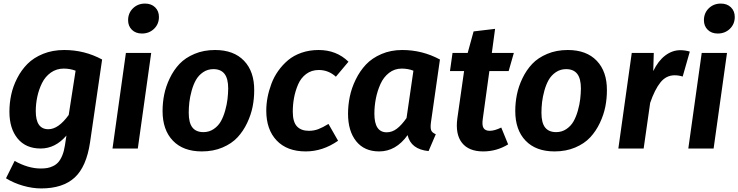

<svg xmlns="http://www.w3.org/2000/svg" viewBox="-20 -823 4092 1064"><path d="M335.9 -545.9Q448.2 -545.9 545.9 -493.2L479 -34.2Q459 101.1 393.6 161.1Q328.1 221.2 208 221.2Q159.7 221.2 107.2 206.1Q54.7 190.9 13.2 165L61 68.8Q136.7 110.8 205.1 110.8Q225.1 110.8 241.2 108.2Q257.3 105.5 274.2 97.4Q291 89.4 303.2 75.7Q315.4 62 325.2 38.3Q335 14.6 339.8 -17.1L348.1 -71.8Q286.6 0 205.1 0Q123 0 77.6 -55.4Q32.2 -110.8 32.2 -204.1Q32.2 -251 42 -297.4Q51.8 -343.8 75 -389.2Q98.1 -434.6 132.3 -469Q166.5 -503.4 219 -524.7Q271.5 -545.9 335.9 -545.9ZM333 -442.9Q293 -442.9 261.7 -420.7Q230.5 -398.4 212.9 -362.8Q195.3 -327.1 186.8 -287.4Q178.2 -247.6 178.2 -207Q178.2 -106.9 248 -106.9Q303.7 -106.9 360.8 -186L398.9 -431.2Q368.2 -442.9 333 -442.9Z M766.6 -637.2Q731.9 -637.2 710.9 -658Q689.9 -678.7 689.9 -710.9Q689.9 -750.5 716.8 -776.9Q743.7 -803.2 783.7 -803.2Q818.4 -803.2 839.6 -782.5Q860.8 -761.7 860.8 -729Q860.8 -689.5 833.7 -663.3Q806.6 -637.2 766.6 -637.2ZM817.9 -529.8 743.7 0H603.5L677.7 -529.8Z M1098.6 16.1Q995.1 16.1 938 -43.5Q880.9 -103 880.9 -208Q880.9 -253.9 889.9 -298.8Q898.9 -343.8 920.7 -389.2Q942.4 -434.6 974.6 -468.8Q1006.8 -502.9 1057.9 -524.4Q1108.9 -545.9 1171.9 -545.9Q1275.4 -545.9 1332.5 -486.1Q1389.6 -426.3 1388.7 -321.8Q1388.7 -276.4 1379.9 -231.7Q1371.1 -187 1349.6 -141.6Q1328.1 -96.2 1296.1 -61.8Q1264.2 -27.3 1213.1 -5.6Q1162.1 16.1 1098.6 16.1ZM1107.4 -90.8Q1139.2 -90.8 1164.3 -107.9Q1189.5 -125 1203.9 -150.6Q1218.3 -176.3 1227.8 -210.2Q1237.3 -244.1 1240.7 -273.4Q1244.1 -302.7 1244.6 -332Q1244.6 -387.7 1224.1 -413.8Q1203.6 -439.9 1162.6 -439.9Q1130.9 -439.9 1105.7 -422.9Q1080.6 -405.8 1065.9 -379.9Q1051.3 -354 1042 -320.1Q1032.7 -286.1 1029.3 -256.6Q1025.9 -227.1 1025.9 -198.2Q1025.9 -142.6 1046.1 -116.7Q1066.4 -90.8 1107.4 -90.8Z M1745.6 -545.9Q1844.7 -545.9 1911.1 -481L1841.3 -397.9Q1800.3 -435.1 1746.6 -435.1Q1706.1 -435.1 1676.5 -412.8Q1647 -390.6 1631.6 -354.2Q1616.2 -317.9 1609.4 -280.5Q1602.5 -243.2 1602.5 -204.1Q1602.5 -147.5 1625.5 -122.8Q1648.4 -98.1 1691.4 -98.1Q1719.7 -98.1 1743.7 -107.2Q1767.6 -116.2 1800.3 -136.2L1853.5 -43Q1768.6 16.1 1674.3 16.1Q1570.8 16.1 1513.2 -44.4Q1455.6 -105 1455.6 -210Q1455.6 -245.6 1462.6 -283Q1469.7 -320.3 1483.9 -358.4Q1498 -396.5 1521.7 -429.9Q1545.4 -463.4 1576.4 -489.5Q1607.4 -515.6 1651.1 -530.8Q1694.8 -545.9 1745.6 -545.9Z M2209 -545.9Q2320.3 -545.9 2418 -493.2L2368.2 -145Q2364.3 -115.7 2369.1 -101.8Q2374 -87.9 2395 -79.1L2355 14.2Q2256.8 4.4 2238.8 -74.2Q2174.3 16.1 2081.1 16.1Q1999 16.1 1953.9 -40.3Q1908.7 -96.7 1908.7 -192.9Q1908.7 -240.2 1918.5 -287.6Q1928.2 -335 1951.2 -382.1Q1974.1 -429.2 2007.8 -465.1Q2041.5 -501 2093.5 -523.4Q2145.5 -545.9 2209 -545.9ZM2206.1 -442.9Q2166.5 -442.9 2136 -419.2Q2105.5 -395.5 2088.4 -357.4Q2071.3 -319.3 2063 -277.3Q2054.7 -235.4 2054.7 -192.9Q2054.7 -89.8 2123 -89.8Q2153.3 -89.8 2179.7 -110.1Q2206.1 -130.4 2232.9 -168.9L2271 -431.2Q2241.7 -442.9 2206.1 -442.9Z M2691.9 -429.2 2655.8 -167Q2649.9 -129.4 2659.4 -113.8Q2668.9 -98.1 2693.8 -98.1Q2720.7 -98.1 2757.8 -116.2L2795.9 -22.9Q2732.4 16.1 2657.7 16.1Q2577.6 16.1 2540 -31.7Q2502.4 -79.6 2514.6 -168L2551.8 -429.2H2473.6L2487.8 -529.8H2571.8L2604.5 -648.9L2723.6 -663.1L2705.6 -529.8H2827.6L2798.8 -429.2Z M3053.2 16.1Q2949.7 16.1 2892.6 -43.5Q2835.4 -103 2835.4 -208Q2835.4 -253.9 2844.5 -298.8Q2853.5 -343.8 2875.2 -389.2Q2897 -434.6 2929.2 -468.8Q2961.4 -502.9 3012.5 -524.4Q3063.5 -545.9 3126.5 -545.9Q3230 -545.9 3287.1 -486.1Q3344.2 -426.3 3343.3 -321.8Q3343.3 -276.4 3334.5 -231.7Q3325.7 -187 3304.2 -141.6Q3282.7 -96.2 3250.7 -61.8Q3218.8 -27.3 3167.7 -5.6Q3116.7 16.1 3053.2 16.1ZM3062 -90.8Q3093.8 -90.8 3118.9 -107.9Q3144 -125 3158.4 -150.6Q3172.9 -176.3 3182.4 -210.2Q3191.9 -244.1 3195.3 -273.4Q3198.7 -302.7 3199.2 -332Q3199.2 -387.7 3178.7 -413.8Q3158.2 -439.9 3117.2 -439.9Q3085.4 -439.9 3060.3 -422.9Q3035.2 -405.8 3020.5 -379.9Q3005.9 -354 2996.6 -320.1Q2987.3 -286.1 2983.9 -256.6Q2980.5 -227.1 2980.5 -198.2Q2980.5 -142.6 3000.7 -116.7Q3021 -90.8 3062 -90.8Z M3750 -544.9Q3776.9 -544.9 3802.7 -537.1L3763.2 -398.9Q3740.7 -405.8 3718.8 -405.8Q3671.9 -405.8 3640.1 -366.5Q3608.4 -327.1 3583 -252.9L3546.9 0H3406.7L3481 -529.8H3603L3600.1 -429.2Q3627.4 -485.8 3666.5 -515.4Q3705.6 -544.9 3750 -544.9Z M3957.5 -637.2Q3922.9 -637.2 3901.9 -658Q3880.9 -678.7 3880.9 -710.9Q3880.9 -750.5 3907.7 -776.9Q3934.6 -803.2 3974.6 -803.2Q4009.3 -803.2 4030.5 -782.5Q4051.8 -761.7 4051.8 -729Q4051.8 -689.5 4024.7 -663.3Q3997.6 -637.2 3957.5 -637.2ZM4008.8 -529.8 3934.6 0H3794.4L3868.7 -529.8Z"/></svg>

Font: FiraGO SemiBold
Style: Italic
Weight: 600
Italic angle: -8°
Designer: bBox Type GmbH
Foundry: bBox Type GmbH
Version: Version 1.001;PS 001.001;hotconv 1.0.88;makeotf.lib2.5.64775